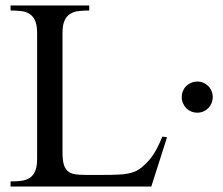

<svg xmlns="http://www.w3.org/2000/svg" viewBox="-20 -682 817 702"><path d="M533.2 0H18.6V-18.6Q40 -18.6 58.1 -21Q76.2 -23.4 88.9 -31.7Q101.6 -40 108.6 -56.4Q115.7 -72.8 115.7 -101.1V-561Q115.7 -589.4 108.6 -605.7Q101.6 -622.1 88.9 -630.6Q76.2 -639.2 58.1 -641.4Q40 -643.6 18.6 -643.6V-662.1H306.2V-643.6Q284.2 -643.6 266.4 -641.4Q248.5 -639.2 235.6 -630.6Q222.7 -622.1 215.6 -605.7Q208.5 -589.4 208.5 -561V-125Q208.5 -96.7 213.4 -80.3Q218.3 -64 228.5 -55.7Q238.8 -47.4 254.4 -44.9Q270 -42.5 292 -42.5H358.9Q389.2 -42.5 410.9 -43.5Q432.6 -44.4 448.7 -47.6Q464.8 -50.8 477.1 -56.4Q489.3 -62 499.5 -71.3Q512.2 -82 521.7 -92.5Q531.2 -103 539.8 -115.7Q548.3 -128.4 556.4 -144.5Q564.5 -160.6 573.7 -182.6L590.8 -180.2ZM757.8 -327.1Q757.8 -315.4 753.4 -304.9Q749 -294.4 741.5 -286.6Q733.9 -278.8 723.6 -274.4Q713.4 -270 701.7 -270Q689.5 -270 679 -274.4Q668.5 -278.8 660.9 -286.6Q653.3 -294.4 648.9 -304.9Q644.5 -315.4 644.5 -327.1Q644.5 -338.9 648.9 -349.4Q653.3 -359.9 660.9 -367.4Q668.5 -375 679 -379.4Q689.5 -383.8 701.7 -383.8Q713.4 -383.8 723.6 -379.4Q733.9 -375 741.5 -367.4Q749 -359.9 753.4 -349.4Q757.8 -338.9 757.8 -327.1Z"/></svg>

Font: Doulos SIL Compact
Style: Regular
Weight: 400
Designer: Walt Agee, Victor Gaultney, Peter Martin, Debbi Hosken
Foundry: SIL International
Version: Version 4.110; 2011; Maintenance release ; LnSpcTght